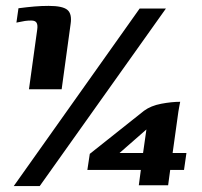

<svg xmlns="http://www.w3.org/2000/svg" viewBox="-20 -548 683 649"><path d="M77.9 -246.2 105.8 -448Q108.1 -463.5 103.6 -471.1Q99.1 -478.6 85.7 -478.6Q74.6 -478.6 64.5 -477.2Q54.3 -475.7 35.5 -471.6L42.4 -520.1Q72.8 -524.1 96.8 -526.1Q120.8 -528.1 144.5 -528.1Q191.8 -528.1 207.8 -514.6Q223.8 -501.2 218.7 -467.1L188.4 -246.2ZM540.8 -519.1 114.3 80.9H26.5L452 -519.1ZM449.2 78.3 456.1 26.4H275.3L283.5 -27.9L467 -173.7Q490.2 -190.7 525.1 -197.3Q560.1 -203.9 589.1 -203.9Q588.4 -202.2 586.5 -190.8Q584.7 -179.3 583 -170.8L563.5 -30.9H610.2L602 26.4H555.3L548.3 78.3ZM384.1 -30.9H463.6L474.9 -110.4Z"/></svg>

Font: Genos Thin
Style: Italic
Weight: 100
Italic angle: -8°
Designer: Robert E. Leuschke
Foundry: Robert E. Leuschke
Version: Version 1.010